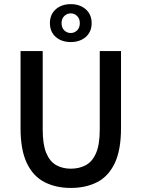

<svg xmlns="http://www.w3.org/2000/svg" viewBox="-20 -903 689 935"><path d="M324.7 12.2Q251.5 12.2 196.3 -16.4Q141.1 -44.9 110.6 -108.9Q80.1 -172.9 80.1 -278.8V-654.3H188V-272Q188 -199.2 205.3 -157.7Q222.7 -116.2 253.7 -98.9Q284.7 -81.5 324.7 -81.5Q365.7 -81.5 397.7 -98.6Q429.7 -115.7 447.8 -157.5Q465.8 -199.2 465.8 -272V-654.3H569.3V-278.8Q569.3 -172.4 538.8 -108.4Q508.3 -44.4 453.4 -16.1Q398.4 12.2 324.7 12.2ZM324.7 -698.2Q279.8 -698.2 251.5 -723.1Q223.1 -748 223.1 -790.5Q223.1 -832.5 251.5 -857.7Q279.8 -882.8 324.7 -882.8Q369.1 -882.8 397.7 -857.7Q426.3 -832.5 426.3 -790.5Q426.3 -748 397.7 -723.1Q369.1 -698.2 324.7 -698.2ZM324.7 -742.2Q342.3 -742.2 355.5 -755.1Q368.7 -768.1 368.7 -790.5Q368.7 -812 355.5 -825Q342.3 -837.9 324.7 -837.9Q306.2 -837.9 293 -825Q279.8 -812 279.8 -790.5Q279.8 -768.1 293 -755.1Q306.2 -742.2 324.7 -742.2Z"/></svg>

Font: Varta Light
Style: Bold
Weight: 700
Version: Version 1.004